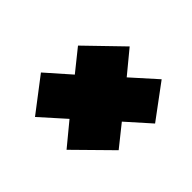

<svg xmlns="http://www.w3.org/2000/svg" viewBox="-104 -657 641 641"><g transform="rotate(45 216.5 -336.5)"><path d="M122 -143 31 -262 116 -337 55 -413 179 -533 245 -453 332 -531 421 -411 338 -337 398 -262 274 -140 208 -220Z"/></g></svg>

Font: Georama Semi Condensed Black
Style: Italic
Weight: 900
Width: 4
Italic angle: -9°
Designer: Jean-Baptiste Levee
Foundry: Production Type
Version: Version 1.000